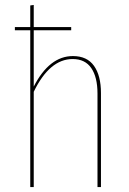

<svg xmlns="http://www.w3.org/2000/svg" viewBox="-20 -754 520 774"><path d="M387 -379V0H373V-377Q373 -443 348 -479.5Q323 -516 273 -516Q180 -516 116 -384V0H102V-632H40V-645H102V-732L116 -734V-645H267V-632H116V-405Q179 -528 274 -528Q331 -528 359 -488.5Q387 -449 387 -379Z"/></svg>

Font: Fira Sans Compressed Hair
Style: Regular
Weight: 100
Width: 1
Designer: bBox Type GmbH & Carrois Corporate GbR & Edenspiekermann AG
Foundry: bBox Type GmbH & Carrois Corporate GbR & Edenspiekermann AG
Version: Version 4.301